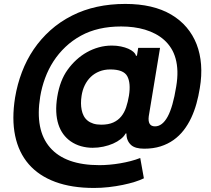

<svg xmlns="http://www.w3.org/2000/svg" viewBox="-20 -744 1071 974"><path d="M56.5 -249.3Q67.8 -316.8 91.3 -378.4Q114.7 -440 150.7 -493.3Q186.8 -546.5 235.4 -590.2Q284.1 -633.9 345.9 -665.1Q462.4 -724.1 615.8 -724.1Q756.7 -724.1 848.4 -670.1Q894.2 -643.1 926.5 -605.1Q958.8 -567.1 977.3 -519.7Q995.7 -472.3 1000 -416.2Q1004.3 -360.1 993.6 -296.9Q987.2 -256.7 976.6 -218.4Q965.9 -180 949.9 -146Q933.9 -111.9 911.8 -83.3Q889.6 -54.7 860.4 -33.9Q831.3 -13.1 794.4 -1.4Q757.5 10.3 711.6 10.3Q665.8 10.3 645.2 -8.2Q621.1 -30.2 621.4 -66.8H617.2Q609 -51.5 592.3 -38.4Q575.6 -25.2 553.3 -15.4Q530.9 -5.7 504.3 0Q477.6 5.7 449.9 5.7Q419.7 5.7 391.2 -2.3Q362.6 -10.3 338.1 -27.3Q316.8 -42.3 301 -63.7Q285.2 -85.2 276.1 -113.5Q267 -141.7 265.4 -176.7Q263.8 -211.6 270.6 -253.6Q284.4 -337 323.2 -390.3Q343 -418 367.7 -440.5Q392.4 -463.1 420.8 -479Q449.2 -495 481.2 -503.9Q513.1 -512.8 547.6 -512.8Q572.1 -512.8 593.4 -508.3Q614.7 -503.9 630.9 -496.8Q647 -489.7 657.3 -480.3Q667.6 -470.9 669.7 -461.3H674.7L681.1 -501.1H791.9L734.7 -154.5Q728 -103 766.3 -103Q803.3 -103 830.3 -152Q857.2 -201 873.9 -305Q881 -347.3 880 -382.6Q878.9 -418 870.7 -447.3Q862.6 -476.6 847.8 -499.8Q833.1 -523.1 812.9 -541.2Q792.6 -559.3 767.9 -572.3Q743.3 -585.2 715.4 -593.6Q687.5 -601.9 657.1 -605.8Q626.8 -609.7 594.8 -609.7Q475.9 -609.7 391 -563.2Q346.9 -539.1 312 -505.9Q277 -472.7 251.2 -432.9Q225.5 -393.1 208.8 -347.8Q192.1 -302.6 183.9 -253.6Q156.6 -84.5 233.7 4.3Q311.1 93.8 484.4 93.8Q508.9 93.8 535.7 91.4Q562.5 89.1 589.5 84.5Q616.5 79.9 642.6 73.2Q668.7 66.4 691.4 57.5L709.9 160.5Q691.8 169.7 664.1 178.4Q636.4 187.1 602.6 194.1Q568.9 201 531.4 205.3Q494 209.5 456.7 209.5Q343.4 209.5 260.1 178.6Q176.8 147.7 125.7 88.8Q74.6 29.8 56.8 -55.4Q39.1 -140.6 56.5 -249.3ZM394.2 -186.8Q397.4 -170.1 404.7 -156.2Q411.9 -142.4 424 -132.5Q436.1 -122.5 453.3 -117Q470.5 -111.5 493.6 -111.5Q529.8 -111.5 554.3 -122.5Q578.8 -133.5 594.8 -153.1Q610.8 -172.6 619.9 -199.8Q628.9 -226.9 634.2 -258.9Q644.2 -322.8 625.7 -357.2Q607.2 -391.7 539.4 -391.7Q509.2 -391.7 484.2 -381.7Q459.2 -371.8 440.5 -353.9Q421.9 -335.9 410 -311.4Q398.1 -286.9 393.8 -257.8Q387.8 -218.4 394.2 -186.8Z"/></svg>

Font: Inter P
Style: Bold Italic
Weight: 700
Italic angle: 9.39999°
Designer: Rasmus Andersson
Foundry: rsms
Version: Version 3.018;git-588b23468